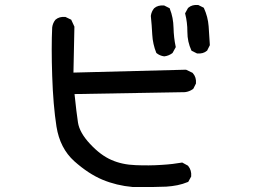

<svg xmlns="http://www.w3.org/2000/svg" viewBox="-20 -745 1040 785"><path d="M522 19.5Q456.5 13.7 398.9 -10.3Q341.8 -34.2 283.7 -85.9Q225.1 -138.7 210.9 -227.5Q197.3 -314.9 193.4 -434.6Q189.5 -553.7 193.4 -633.3Q195.8 -650.9 206.5 -664.1L207 -664.6Q214.8 -671.4 224.9 -674.1Q234.9 -676.8 246.6 -675.8H247.6L248.5 -675.3L269 -665.5L271 -664.6L272 -662.6L283.7 -637.2L284.2 -636.2V-634.8L280.3 -448.2L739.3 -460H740.7L741.7 -459.5L766.1 -447.8L767.1 -447.3L768.1 -446.3Q775.9 -437.5 779.1 -427Q782.2 -416.5 781.2 -404.8V-403.8L780.8 -402.8L771 -383.3L770 -381.8L769 -380.9Q753.9 -370.1 735.8 -368.2H735.4L284.7 -360.4Q292.5 -285.2 298.8 -244.1Q305.2 -202.6 348.1 -156.7Q391.1 -110.4 435.1 -91.3Q457 -81.5 481.7 -76.2Q506.3 -70.8 534.2 -69.8Q589.8 -67.4 639.6 -70.8Q664.6 -72.3 685.3 -74.7Q706.1 -77.1 722.7 -80.1L724.6 -80.6L726.6 -79.6L748 -67.9L749 -66.9L749.5 -66.4Q763.7 -48.8 761.7 -24.9V-23.4L761.2 -22.5L750.5 -2.9L749 -1L747.1 -0.5Q727.1 7.8 705.3 12.2Q683.6 16.6 659.7 18.1Q612.3 20.5 522.5 19.5ZM650.9 -514.6Q633.3 -517.1 620.1 -527.8L619.1 -528.8L618.7 -529.8Q611.8 -546.9 607.7 -565.4Q603.5 -584 602.5 -603.5Q600.6 -642.1 596.7 -679.2V-679.7V-680.2Q599.1 -697.8 609.9 -710.9L610.4 -711.4Q618.2 -718.3 628.2 -720.9Q638.2 -723.6 649.9 -722.7H650.9L651.9 -722.2L671.4 -712.4L673.8 -711.4L674.3 -709Q681.6 -690.9 685.3 -671.6Q689 -652.3 689.5 -631.3Q690.4 -591.3 698.2 -554.7L698.7 -552.7L697.8 -550.8L686 -529.3L685.1 -528.3L684.1 -527.3Q676.8 -522 668.7 -518.8Q660.6 -515.6 651.9 -514.6H651.4ZM784.7 -526.9 765.1 -536.6 763.2 -537.6 762.2 -539.6Q754.4 -556.6 750.2 -575.4Q746.1 -594.2 746.1 -614.7Q746.1 -624.5 745.6 -634Q745.1 -643.6 743.9 -652.6Q742.7 -661.6 741.2 -670.4Q739.7 -679.2 737.3 -688L736.8 -690.4L737.8 -692.4L748.5 -711.9L749.5 -712.9L750 -713.4Q757.8 -720.2 767.8 -722.9Q777.8 -725.6 789.6 -724.6H790.5L791.5 -724.1L811 -714.4L813 -713.4L814 -711.4Q821.8 -694.3 826.7 -675.8Q831.5 -657.2 833 -637.7Q835.9 -599.1 837.9 -562V-560.1L837.4 -559.1L827.6 -539.6L827.1 -538.1L826.2 -537.6Q818.4 -530.8 808.3 -528.1Q798.3 -525.4 786.6 -526.4H785.6Z"/></svg>

Font: NaikaiFont
Style: SemiBold
Weight: 600
Version: Version 1.89